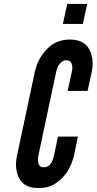

<svg xmlns="http://www.w3.org/2000/svg" viewBox="-20 -943 489 971"><path d="M320 -923H421L399 -822H298ZM374 -252 353 -151C345 -121 333 -94 318 -71C303 -51 286 -32 263 -17C239 0 210 8 175 8C140 8 114 0 96 -17C79 -32 70 -51 66 -71C59 -94 59 -120 65 -151L157 -584C164 -613 175 -639 191 -663C206 -683 222 -703 245 -718C268 -733 298 -743 334 -743C370 -743 395 -733 412 -718C429 -703 439 -683 443 -663C450 -641 450 -615 445 -584L423 -483H322L344 -584C348 -603 346 -619 337 -630C333 -635 325 -638 314 -638C295 -638 283 -624 275 -611C272 -604 268 -595 265 -584L173 -151C170 -132 172 -116 180 -105C184 -100 190 -97 199 -97C222 -97 234 -109 242 -124C245 -130 249 -139 252 -151L273 -252Z"/></svg>

Font: League Gothic Italic
Style: Regular
Weight: 400
Designer: Tyler Finck
Foundry: The League of Moveable Type
Version: Version 1.001;PS 001.001;hotconv 1.0.56;makeotf.lib2.0.21325